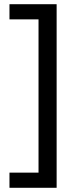

<svg xmlns="http://www.w3.org/2000/svg" viewBox="-20 -734 369 912"><path d="M25 86H163V-642H25V-714H249V158H25Z"/></svg>

Font: Noto Sans Mandaic
Style: Regular
Weight: 400
Designer: Monotype Design Team
Foundry: Monotype Imaging Inc.
Version: Version 2.002; ttfautohint (v1.8.4.7-5d5b)